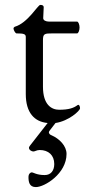

<svg xmlns="http://www.w3.org/2000/svg" viewBox="-20 -488 354 782"><path d="M116 129C123 129 129 123 142 123C177 123 201 144 201 180C201 206 188 225 162 225C129 225 116 214 109 214C105 214 96 219 96 233C96 252 99 274 126 274C162 274 251 219 251 139C251 106 222 77 190 63C186 62 179 57 179 51C179 49 181 45 183 43L206 13C260 5 306 -37 306 -47C306 -55 302 -64 296 -60C280 -48 260 -41 221 -41C190 -41 155 -61 155 -135V-324C155 -351 161 -352 195 -352H294C299 -352 304 -364 304 -376C304 -388 299 -400 294 -400H180C167 -400 156 -405 156 -414L158 -458C158 -467 150 -468 144 -468C134 -468 93 -394 40 -379C38 -378 35 -375 35 -372C35 -365 43 -352 47 -352C78 -352 85 -349 85 -337V-105C85 -29 120 8 174 13L103 104C100 108 98 111 98 114C98 123 109 129 116 129Z"/></svg>

Font: EB Garamond 12
Style: Regular
Weight: 400
Version: Version 0.016+